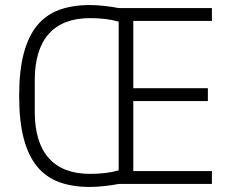

<svg xmlns="http://www.w3.org/2000/svg" viewBox="-20 -730 921 762"><path d="M451 0Q426 5 394.5 8.5Q363 12 337 12Q268 12 215.5 -7Q163 -26 127.5 -69Q92 -112 74 -181Q56 -250 56 -349Q56 -448 74 -517Q92 -586 127.5 -629Q163 -672 215.5 -691Q268 -710 337 -710Q363 -710 394.5 -706.5Q426 -703 451 -698H821V-647H509V-380H805V-329H509V-51H821V0ZM118 -286Q118 -165 173.5 -102.5Q229 -40 337 -40Q404 -40 451 -54V-644Q404 -658 337 -658Q229 -658 173.5 -595.5Q118 -533 118 -412Z"/></svg>

Font: IBM Plex Sans Cond Light
Style: Regular
Weight: 300
Width: 3
Designer: Mike Abbink, Paul van der Laan, Pieter van Rosmalen
Foundry: Bold Monday
Version: Version 1.3